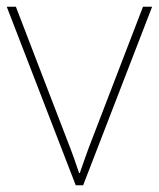

<svg xmlns="http://www.w3.org/2000/svg" viewBox="-20 -548 470 568"><path d="M204 0H226L430 -528H403L253 -138C236 -95 228 -69 216 -36H214C203 -69 194 -95 177 -138L27 -528H0Z"/></svg>

Font: Noto Sans Arabic Thin
Style: Regular
Weight: 100
Designer: Monotype Design Team, Nadine Chahine, Nizar Qandah and Khaled Hosny
Foundry: Monotype Imaging Inc.
Version: Version 2.012